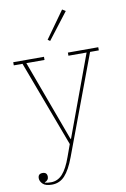

<svg xmlns="http://www.w3.org/2000/svg" viewBox="-103 -811 712 1083"><g transform="rotate(-10 253.0 -269.5)"><path d="M105 212Q68 212 52.5 196.5Q37 181 37 164Q37 138 63 138Q89 138 89 164Q89 184 67 192V194Q74 196 83.5 197Q93 198 102 198Q140 198 167.5 168Q195 138 218 73L243 4L59 -488H9V-506H185V-488H81L252 -24H255L426 -488H322V-506H496V-488H446L235 77Q209 147 179 179.5Q149 212 105 212ZM222 -597 332 -751 351 -739 235 -588Z"/></g></svg>

Font: IBM Plex Serif Thin
Style: Regular
Weight: 100
Designer: Mike Abbink, Paul van der Laan, Pieter van Rosmalen
Foundry: Bold Monday
Version: Version 3.001